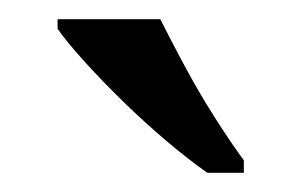

<svg xmlns="http://www.w3.org/2000/svg" viewBox="-20 -786 314 200"><path d="M196 -606Q176 -620 153 -639.5Q130 -659 107.5 -681Q85 -703 67 -723Q49 -743 40 -756V-766H147Q158 -744 172.5 -717Q187 -690 203.5 -664Q220 -638 234 -619V-606Z"/></svg>

Font: Noto Serif Sinhala
Style: Regular
Weight: 400
Designer: Jelle Bosma - Monotype Design Team
Foundry: Monotype Imaging Inc.
Version: Version 2.006